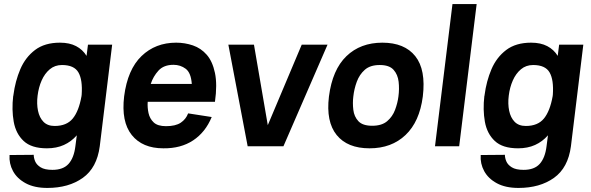

<svg xmlns="http://www.w3.org/2000/svg" viewBox="-20 -720 2907 945"><path d="M471 0Q457 106 387.5 155.5Q318 205 213 205Q149 205 106.5 182Q64 159 44 122Q24 85 27 43L146 42Q146 57 153 74Q160 91 180 103.5Q200 116 238 116Q291 116 317.5 86.5Q344 57 351 0L358 -54Q331 -23 294.5 -6.5Q258 10 211 10Q135 10 96.5 -26Q58 -62 47.5 -121Q37 -180 45 -248Q46 -250 46 -250V-252Q55 -321 80 -379.5Q105 -438 152.5 -474Q200 -510 275 -510Q322 -510 354.5 -493Q387 -476 406 -445L413 -500H532ZM285 -400Q250 -400 225 -379Q200 -358 185 -324Q170 -290 165 -249Q160 -209 167 -175Q174 -141 194 -120.5Q214 -100 249 -100Q308 -100 338 -136.5Q368 -173 381 -246L382 -254Q387 -327 366 -363.5Q345 -400 285 -400Z M906 -162 1022 -144Q991 -69 930.5 -29Q870 11 784 10Q681 10 628.5 -55.5Q576 -121 591 -246Q608 -378 676.5 -444Q745 -510 847 -510Q890 -510 929.5 -496.5Q969 -483 997.5 -450.5Q1026 -418 1038 -361Q1050 -304 1038 -219H707Q705 -191 711 -163.5Q717 -136 736.5 -117.5Q756 -99 797 -99Q844 -99 869.5 -116Q895 -133 906 -162ZM834 -401Q786 -401 760 -372.5Q734 -344 722 -307H924Q920 -362 894 -381.5Q868 -401 834 -401Z M1199 0 1104 -500H1230L1298 -104L1465 -500H1592L1375 0Z M1599 -245Q1616 -377 1685 -443.5Q1754 -510 1862 -510Q1971 -510 2024 -443.5Q2077 -377 2061 -245Q2045 -121 1976 -55.5Q1907 10 1799 10Q1690 10 1637 -55.5Q1584 -121 1599 -245ZM1812 -101Q1859 -101 1885.5 -123.5Q1912 -146 1924.5 -179.5Q1937 -213 1941 -245Q1946 -282 1942 -317.5Q1938 -353 1917 -376.5Q1896 -400 1849 -400Q1802 -400 1775.5 -376.5Q1749 -353 1736 -317.5Q1723 -282 1719 -245Q1715 -213 1719 -179.5Q1723 -146 1744 -123.5Q1765 -101 1812 -101Z M2207 -700H2326L2240 0H2121Z M2790 0Q2776 106 2706.5 155.5Q2637 205 2532 205Q2468 205 2425.5 182Q2383 159 2363 122Q2343 85 2346 43L2465 42Q2465 57 2472 74Q2479 91 2499 103.5Q2519 116 2557 116Q2610 116 2636.5 86.5Q2663 57 2670 0L2677 -54Q2650 -23 2613.5 -6.5Q2577 10 2530 10Q2454 10 2415.5 -26Q2377 -62 2366.5 -121Q2356 -180 2364 -248Q2365 -250 2365 -250V-252Q2374 -321 2399 -379.5Q2424 -438 2471.5 -474Q2519 -510 2594 -510Q2641 -510 2673.5 -493Q2706 -476 2725 -445L2732 -500H2851ZM2604 -400Q2569 -400 2544 -379Q2519 -358 2504 -324Q2489 -290 2484 -249Q2479 -209 2486 -175Q2493 -141 2513 -120.5Q2533 -100 2568 -100Q2627 -100 2657 -136.5Q2687 -173 2700 -246L2701 -254Q2706 -327 2685 -363.5Q2664 -400 2604 -400Z"/></svg>

Font: Haskoy Bold
Style: Italic
Weight: 700
Designer: Ertekin Erdin
Foundry: Ertekin Erdin
Version: Version 2.000; ttfautohint (v1.8.4.7-5d5b)